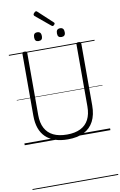

<svg xmlns="http://www.w3.org/2000/svg" viewBox="-184 -1523 1325 2114"><g transform="rotate(-10 479.0 -465.5)"><path d="M481 19Q400 19 338 -2Q276 -23 234 -63.5Q192 -104 171 -164Q150 -224 150 -303V-996Q150 -1006 156 -1010.5Q162 -1015 177 -1015Q191 -1015 197.5 -1010.5Q204 -1006 204 -996V-301Q204 -214 235.5 -154.5Q267 -95 328.5 -65Q390 -35 481 -35Q570 -35 631 -65Q692 -95 723 -154.5Q754 -214 754 -301V-996Q754 -1006 760.5 -1010.5Q767 -1015 780 -1015Q808 -1015 808 -996V-303Q808 -198 770.5 -126Q733 -54 660.5 -17.5Q588 19 481 19ZM351 -1103Q329 -1103 318.5 -1114.5Q308 -1126 308 -1151Q308 -1177 318.5 -1189Q329 -1201 351 -1201Q373 -1201 384 -1188.5Q395 -1176 395 -1151Q395 -1126 384 -1114.5Q373 -1103 351 -1103ZM607 -1103Q585 -1103 574 -1114.5Q563 -1126 563 -1151Q563 -1177 574 -1189Q585 -1201 607 -1201Q628 -1201 639 -1188.5Q650 -1176 650 -1151Q651 -1126 639.5 -1114.5Q628 -1103 607 -1103ZM532 -1239Q529 -1239 526 -1241Q523 -1243 518 -1246L353 -1383Q349 -1388 347.5 -1391Q346 -1394 346 -1398Q346 -1404 351.5 -1412Q357 -1420 364.5 -1425.5Q372 -1431 379 -1431Q383 -1431 386.5 -1428.5Q390 -1426 394 -1422L551 -1276Q556 -1272 556.5 -1269Q557 -1266 557 -1263Q557 -1257 548 -1248Q539 -1239 532 -1239ZM0 490H958V500H0ZM0 -20H958V0H0ZM0 -505H958V-500H0ZM0 -1010H958V-1000H0Z"/></g></svg>

Font: Playwrite ES Deco Guides
Style: Regular
Weight: 400
Designer: Veronika Burian, José Scaglione
Foundry: TypeTogether
Version: Version 1.003